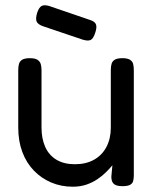

<svg xmlns="http://www.w3.org/2000/svg" viewBox="-20 -695 583 726"><path d="M255 11Q211 11 173.5 -5Q136 -21 108 -50Q80 -79 64.5 -120Q49 -161 49 -213V-430Q49 -444 52 -454Q55 -464 64.5 -469.5Q74 -475 93 -475Q112 -475 121.5 -469Q131 -463 134 -453Q137 -443 137 -429V-212Q137 -171 151 -139.5Q165 -108 193.5 -91Q222 -74 263 -74Q305 -74 335.5 -91Q366 -108 382.5 -139.5Q399 -171 399 -212V-430Q399 -444 402 -454Q405 -464 414.5 -469.5Q424 -475 443 -475Q462 -475 471.5 -469Q481 -463 483.5 -453Q486 -443 486 -429V-32Q486 -20 483.5 -10.5Q481 -1 471.5 4Q462 9 443 9Q429 9 420.5 6Q412 3 408 -2Q404 -7 402.5 -13.5Q401 -20 401 -27L405 -70Q395 -58 381 -44Q367 -30 348.5 -17.5Q330 -5 307 3Q284 11 255 11ZM293 -545 142 -596Q123 -603 118.5 -613.5Q114 -624 120 -645Q127 -667 137.5 -672.5Q148 -678 167 -672L319 -620Q339 -614 343 -602.5Q347 -591 340 -571Q333 -549 323 -544Q313 -539 293 -545Z"/></svg>

Font: Fredoka Light
Style: Regular
Weight: 400
Version: Version 2.001